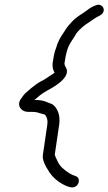

<svg xmlns="http://www.w3.org/2000/svg" viewBox="-20 -709 465 824"><path d="M214 -397C209 -393 203 -389 195 -384C187 -379 181 -375 177 -372C173 -369 164 -364 154 -359C144 -354 130 -344 113 -330C108 -325 100 -319 92 -312C84 -305 76 -294 67 -281C58 -263 61 -249 75 -237C82 -232 90 -229 100 -229H116C127 -229 135 -228 142 -226C149 -224 154 -222 159 -221C164 -220 169 -218 173 -217C182 -206 186 -192 183 -174L164 -44C161 -26 171 -1 193 32C207 52 226 69 250 82C274 95 290 98 301 93C308 90 313 85 316 78C319 71 319 64 317 58C315 52 309 48 303 46C287 42 268 30 248 12C241 6 233 -4 226 -19C219 -34 215 -43 215 -45L234 -174C238 -204 233 -229 218 -249C212 -256 206 -262 199 -264C192 -266 184 -270 173 -274C162 -278 146 -280 128 -280L149 -298C158 -305 169 -313 182 -320C229 -345 257 -368 265 -390C269 -401 268 -411 263 -419C258 -427 256 -434 257 -439L260 -457C261 -466 263 -474 265 -481L269 -496C273 -509 280 -522 288 -534C296 -546 303 -557 308 -566C321 -583 340 -600 366 -616C374 -621 381 -626 388 -631L398 -637C420 -646 429 -659 424 -674C422 -680 417 -684 411 -687C405 -690 398 -689 388 -685C378 -681 370 -677 363 -672C356 -667 345 -658 329 -648C313 -638 299 -627 288 -615C277 -603 270 -595 266 -589C262 -583 258 -577 255 -572C237 -547 226 -524 221 -504L216 -490C213 -478 210 -467 209 -457L206 -439C204 -424 207 -410 214 -397Z"/></svg>

Font: AppleStorm
Style: Ita
Weight: 400
Foundry: Cannot Into Space Fonts
Version: Version 1.01